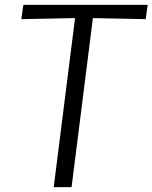

<svg xmlns="http://www.w3.org/2000/svg" viewBox="-20 -767 625 787"><path d="M200.2 0 287.6 -692.9 67.4 -688.5 75.7 -747.1H585.4L577.1 -688.5L360.8 -692.9L273.4 0Z"/></svg>

Font: HaufeMerriweatherSansLt
Style: Italic
Weight: 300
Designer: Eben Sorkin ( eben@eyebytes.com )
Foundry: Eben Sorkin
Version: Version 1.56